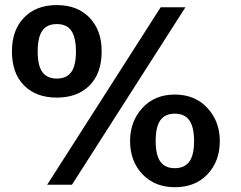

<svg xmlns="http://www.w3.org/2000/svg" viewBox="-20 -740 967 769"><path d="M680.7 9.8Q599.6 9.8 550.3 -42.5Q501 -94.7 501 -175.3Q501 -253.9 550.3 -307.6Q599.6 -361.3 680.2 -361.3Q760.7 -361.3 810.5 -307.6Q860.4 -253.9 860.4 -175.3Q860.4 -94.2 811 -42Q762.2 9.8 680.7 9.8ZM680.2 -66.4Q718.8 -66.4 738 -92.3Q757.3 -118.2 757.3 -175.3Q757.3 -230 738.8 -257.3Q720.2 -284.7 680.2 -284.7Q640.6 -284.7 622.1 -258.1Q603.5 -231.4 603.5 -175.8Q603.5 -118.2 622.6 -92.3Q641.6 -66.4 680.2 -66.4ZM168.9 0 623.5 -710.9H722.7L268.1 0ZM207.5 -349.1Q124.5 -349.1 76.2 -397.9Q27.8 -446.8 27.8 -534.2Q27.8 -619.6 76.2 -669.4Q124.5 -719.7 207.5 -719.7Q290 -719.7 338.4 -669.4Q387.2 -619.1 387.2 -534.2Q387.2 -446.8 338.9 -397.9Q290.5 -349.1 207.5 -349.1ZM207.5 -425.3Q246.1 -425.3 265.1 -450.9Q284.2 -476.6 284.2 -533.7Q284.2 -589.4 265.9 -616.5Q247.6 -643.6 207.5 -643.6Q167.5 -643.6 149.2 -616.7Q130.9 -589.8 130.9 -534.2Q130.9 -477.1 149.9 -451.2Q168.9 -425.3 207.5 -425.3Z"/></svg>

Font: Ride
Style: Bold
Weight: 700
Version: Version 3.000